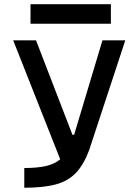

<svg xmlns="http://www.w3.org/2000/svg" viewBox="-20 -883 626 903"><path d="M94.2 0V-92.8Q154.3 -92.8 194.8 -101.8Q235.4 -110.8 263.2 -133.8L42 -693.4H149.4L320.8 -249H328.6L461.9 -693.4H569.3L398.9 -175.8Q373.5 -108.4 337.2 -70.1Q300.8 -31.7 242.9 -15.9Q185.1 0 94.2 0ZM123.5 -771.5V-863.3H501.5V-771.5Z"/></svg>

Font: Cascadia Mono PL
Style: Regular
Weight: 400
Monospace: yes
Designer: Aaron Bell
Foundry: Saja Typeworks
Version: Version 2404.023; ttfautohint (v1.8.4)